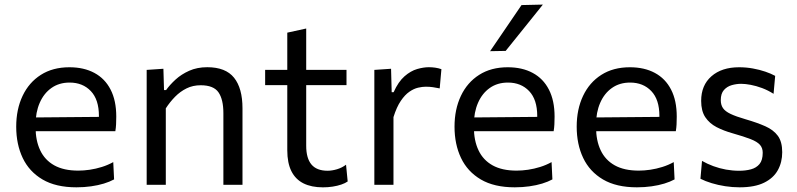

<svg xmlns="http://www.w3.org/2000/svg" viewBox="-20 -798 3442 829"><path d="M310.2 10.8Q221.2 10.8 163.6 -23.1Q106 -57 78 -116.1Q50 -175.1 50 -251Q50 -326 77.5 -384Q104.9 -442 156.4 -474.8Q207.8 -507.6 279.6 -507.6Q342.3 -507.6 387.7 -483.1Q433.1 -458.7 457.5 -411.2Q482 -363.8 482 -294.6Q482 -276.1 481.2 -261.3Q480.5 -246.4 478 -231.6L405.5 -268.2Q406.5 -275.8 406.8 -283.1Q407.1 -290.5 407.1 -297.4Q407.1 -368.1 372.1 -404.8Q337.1 -441.5 280.6 -441.5Q235.1 -441.5 202.2 -418.2Q169.3 -395 151.5 -354.1Q133.6 -313.2 133.6 -260.6V-249Q133.6 -191.1 153.6 -149Q173.5 -106.9 214.3 -84.1Q255.2 -61.3 318 -61.3Q341.5 -61.3 367.6 -65.1Q393.8 -69 419.7 -77.1Q445.7 -85.2 469 -98.1L472.6 -23.4Q453.6 -13.1 428.5 -5.4Q403.4 2.3 373.3 6.5Q343.3 10.8 310.2 10.8ZM84.6 -231.6V-290.5L427.3 -293.5L478 -274.4V-231.6Z M613.3 0Q613.3 -55.3 613.3 -106.4Q613.3 -157.6 613.3 -218.8V-268.8Q613.3 -324 613.3 -381.4Q613.3 -438.9 613.3 -496.2L685.5 -501.1L688.2 -409.2H697.2Q713.1 -431.7 738 -454.5Q762.9 -477.3 797 -492.5Q831.2 -507.8 875 -507.8Q954.2 -507.8 990.6 -462.4Q1027 -417 1027 -330.4Q1027 -298 1027 -273Q1027 -248.1 1027 -218.8Q1027 -159.8 1027 -107.5Q1027 -55.3 1027 0H944.5Q944.5 -55.3 944.5 -107.1Q944.5 -159 944.5 -215.3V-309.3Q944.5 -368.9 923.3 -399.4Q902.2 -429.9 846.4 -429.9Q812.8 -429.9 785.5 -416.4Q758.1 -402.9 735.9 -380.3Q713.7 -357.7 695.9 -330.2V-215.3Q695.9 -156.8 695.9 -106Q695.9 -55.3 695.9 0Z M1374.3 10.9Q1324.8 10.9 1290.4 -6.2Q1256 -23.4 1238.2 -58.8Q1220.4 -94.2 1220.4 -149.1Q1220.4 -192.6 1220.4 -235.4Q1220.4 -278.2 1220.4 -319.3Q1220.4 -360.3 1220.4 -398.7Q1220.4 -437 1220.4 -471.8Q1220.4 -522.8 1220.4 -566.5Q1220.4 -610.2 1220.4 -657L1302.1 -674.9Q1302.1 -637.8 1302.1 -606.4Q1302.1 -575 1302.1 -543Q1302.1 -510.9 1302.1 -471.8V-168.7Q1302.1 -114.8 1324.7 -87.8Q1347.3 -60.8 1394.4 -60.8Q1413.2 -60.8 1435 -67.2Q1456.8 -73.7 1474.1 -86.9L1481.2 -14.5Q1470.8 -7.1 1454 -1.3Q1437.2 4.5 1416.6 7.7Q1396.1 10.9 1374.3 10.9ZM1124.8 -430.5V-496.2H1476.1V-430.5Q1426.1 -430.5 1375.2 -430.5Q1324.3 -430.5 1276.3 -430.5H1242.6Z M1596.3 0Q1596.3 -55.3 1596.3 -106.4Q1596.3 -157.6 1596.3 -218.8V-268.8Q1596.3 -324 1596.3 -381.4Q1596.3 -438.9 1596.3 -496.2L1668.5 -501.1L1671.2 -399.8H1679.5Q1699.8 -445.3 1726.6 -468.6Q1753.4 -491.9 1781 -499.9Q1808.6 -507.8 1831.6 -507.8Q1845.5 -507.8 1859.5 -505.8Q1873.4 -503.8 1885.9 -499.3L1878.5 -416.3Q1862.2 -419.6 1848.8 -421.6Q1835.4 -423.6 1817.8 -423.6Q1803.6 -423.6 1785.2 -419.4Q1766.8 -415.2 1747.6 -401.9Q1728.3 -388.7 1710.5 -362.4Q1692.7 -336.2 1678.9 -292.4V-215.3Q1678.9 -156.8 1678.9 -106Q1678.9 -55.3 1678.9 0Z M2202.7 10.8Q2113.7 10.8 2056.1 -23.1Q1998.5 -57 1970.5 -116.1Q1942.5 -175.1 1942.5 -251Q1942.5 -326 1970 -384Q1997.4 -442 2048.9 -474.8Q2100.3 -507.6 2172.1 -507.6Q2234.8 -507.6 2280.2 -483.1Q2325.6 -458.7 2350 -411.2Q2374.5 -363.8 2374.5 -294.6Q2374.5 -276.1 2373.7 -261.3Q2373 -246.4 2370.5 -231.6L2298 -268.2Q2299 -275.8 2299.3 -283.1Q2299.6 -290.5 2299.6 -297.4Q2299.6 -368.1 2264.6 -404.8Q2229.6 -441.5 2173.1 -441.5Q2127.6 -441.5 2094.7 -418.2Q2061.8 -395 2044 -354.1Q2026.1 -313.2 2026.1 -260.6V-249Q2026.1 -191.1 2046.1 -149Q2066 -106.9 2106.8 -84.1Q2147.7 -61.3 2210.5 -61.3Q2234 -61.3 2260.1 -65.1Q2286.3 -69 2312.2 -77.1Q2338.2 -85.2 2361.5 -98.1L2365.1 -23.4Q2346.1 -13.1 2321 -5.4Q2295.9 2.3 2265.8 6.5Q2235.8 10.8 2202.7 10.8ZM1977.1 -231.6V-290.5L2319.8 -293.5L2370.5 -274.4V-231.6ZM2096.1 -577Q2130.2 -626.9 2164.3 -677Q2198.5 -727 2231.8 -776.1L2324 -778.2Q2296.8 -744 2269.7 -710.5Q2242.6 -677 2216.2 -644Q2189.8 -611.1 2163.3 -578.2Z M2730.2 10.8Q2641.2 10.8 2583.6 -23.1Q2526 -57 2498 -116.1Q2470 -175.1 2470 -251Q2470 -326 2497.5 -384Q2524.9 -442 2576.4 -474.8Q2627.8 -507.6 2699.6 -507.6Q2762.3 -507.6 2807.7 -483.1Q2853.1 -458.7 2877.5 -411.2Q2902 -363.8 2902 -294.6Q2902 -276.1 2901.2 -261.3Q2900.5 -246.4 2898 -231.6L2825.5 -268.2Q2826.5 -275.8 2826.8 -283.1Q2827.1 -290.5 2827.1 -297.4Q2827.1 -368.1 2792.1 -404.8Q2757.1 -441.5 2700.6 -441.5Q2655.1 -441.5 2622.2 -418.2Q2589.3 -395 2571.5 -354.1Q2553.6 -313.2 2553.6 -260.6V-249Q2553.6 -191.1 2573.6 -149Q2593.5 -106.9 2634.3 -84.1Q2675.2 -61.3 2738 -61.3Q2761.5 -61.3 2787.6 -65.1Q2813.8 -69 2839.7 -77.1Q2865.7 -85.2 2889 -98.1L2892.6 -23.4Q2873.6 -13.1 2848.5 -5.4Q2823.4 2.3 2793.3 6.5Q2763.3 10.8 2730.2 10.8ZM2504.6 -231.6V-290.5L2847.3 -293.5L2898 -274.4V-231.6Z M3173.5 10.8Q3142.4 10.8 3111.3 6Q3080.2 1.2 3052.7 -7.2Q3025.1 -15.6 3004.3 -26.2L3011.1 -103.3Q3033.8 -90.3 3060.1 -80.6Q3086.3 -71 3114.6 -65.8Q3142.9 -60.7 3171.7 -60.7Q3199.2 -60.7 3222.4 -66.9Q3245.5 -73.1 3259.4 -89.8Q3273.2 -106.5 3273.2 -138.4Q3273.2 -159.4 3261.1 -172.9Q3249 -186.4 3220.8 -197.4Q3192.7 -208.4 3144.4 -222.1Q3105 -233.1 3074 -249.1Q3043.1 -265.2 3025.2 -292Q3007.4 -318.8 3007.4 -362.4Q3007.4 -429.9 3051.8 -468.7Q3096.2 -507.6 3171.1 -507.6Q3201.9 -507.6 3230.9 -502.3Q3259.9 -497.1 3284.6 -488.6Q3309.2 -480.2 3327 -470.4L3320 -392.9Q3296 -408.2 3270.4 -417.8Q3244.8 -427.3 3221.3 -431.7Q3197.9 -436.1 3180.1 -436.1Q3159.6 -436.1 3139.4 -430.3Q3119.1 -424.5 3105.6 -409.2Q3092.1 -393.9 3092.1 -365.6Q3092.1 -345.2 3101.6 -331.2Q3111.1 -317.2 3134.5 -306.1Q3157.9 -294.9 3199.6 -282.9Q3248.9 -268.6 3284.3 -252.9Q3319.7 -237.2 3338.6 -211.5Q3357.4 -185.8 3357.4 -140.8Q3357.4 -97.5 3338.4 -63.2Q3319.4 -28.9 3279 -9.1Q3238.5 10.8 3173.5 10.8Z"/></svg>

Font: Commissioner Thin
Style: Regular
Weight: 100
Designer: Kostas Bartsokas
Foundry: Kostas Bartsokas
Version: Version 1.001;gftools[0.9.23]